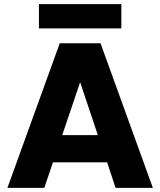

<svg xmlns="http://www.w3.org/2000/svg" viewBox="-20 -912 777 932"><path d="M468 -702 722 0H541L500 -124H237L195 0H16L270 -702ZM282 -256H455L369 -513ZM169 -892H569V-774H169Z"/></svg>

Font: Poppins
Style: Bold
Weight: 700
Designer: Ninad Kale (Devanagari), Jonny Pinhorn (Latin)
Version: Version 5.002